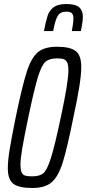

<svg xmlns="http://www.w3.org/2000/svg" viewBox="-20 -929 433 957"><path d="M19 -91Q19 -129 28.5 -186.5Q38 -244 58 -343Q91 -502 113.5 -571.5Q136 -641 168.5 -668.5Q201 -696 264 -696Q330 -696 357.5 -674.5Q385 -653 385 -596Q385 -557 375.5 -497.5Q366 -438 346 -345Q314 -186 292 -117Q270 -48 237 -20Q204 8 141 8Q74 8 46.5 -13Q19 -34 19 -91ZM283 -344Q321 -520 321 -578Q321 -605 315 -617.5Q309 -630 297.5 -634Q286 -638 265 -638Q227 -638 207.5 -622Q188 -606 169.5 -546.5Q151 -487 121 -344Q100 -243 91 -190Q82 -137 82 -109Q82 -82 88 -69.5Q94 -57 106 -53.5Q118 -50 141 -50Q178 -50 196.5 -66Q215 -82 234 -142Q253 -202 283 -344ZM393 -846Q393 -827 388.5 -803Q384 -779 383 -774H338Q346 -814 346 -838Q346 -855 338 -863Q330 -871 311 -871Q280 -871 267.5 -849.5Q255 -828 245 -774H199Q209 -825 217.5 -851Q226 -877 247.5 -893Q269 -909 310 -909Q356 -909 374.5 -893Q393 -877 393 -846Z"/></svg>

Font: Saira Ultra Condensed
Style: Italic
Weight: 400
Width: 1
Italic angle: -12°
Designer: Hector Gatti with collaboration of the Omnibus-Type team
Foundry: Omnibus-Type
Version: Version 1.001; ttfautohint (v1.8)